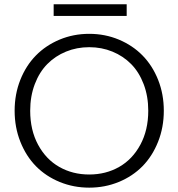

<svg xmlns="http://www.w3.org/2000/svg" viewBox="-20 -864 828 891"><path d="M740.2 -350.1Q740.2 -272.9 713.6 -206.1Q687 -139.2 641.1 -92.5Q595.2 -45.9 531 -19.5Q466.8 6.8 394 6.8Q321.3 6.8 257.1 -19.5Q192.9 -45.9 147 -92.5Q101.1 -139.2 74.5 -206.1Q47.9 -272.9 47.9 -350.1Q47.9 -426.8 74.2 -493.2Q100.6 -559.6 146.5 -606.4Q192.4 -653.3 256.6 -680.2Q320.8 -707 394 -707Q467.3 -707 531.5 -680.2Q595.7 -653.3 641.6 -606.4Q687.5 -559.6 713.9 -493.2Q740.2 -426.8 740.2 -350.1ZM120.1 -350.1Q120.1 -260.3 156.7 -192.4Q193.4 -124.5 255.1 -89.4Q316.9 -54.2 394 -54.2Q471.2 -54.2 533 -89.4Q594.7 -124.5 631.3 -192.4Q668 -260.3 668 -350.1Q668 -417.5 646.7 -473.4Q625.5 -529.3 588.6 -566.7Q551.8 -604 501.7 -624.5Q451.7 -645 394 -645Q336.4 -645 286.4 -624.5Q236.3 -604 199.5 -566.7Q162.6 -529.3 141.4 -473.4Q120.1 -417.5 120.1 -350.1ZM229 -790V-844.2H567.9V-790Z"/></svg>

Font: PoppinsZ Light
Style: Regular
Weight: 300
Designer: Ninad Kale (Devanagari), Jonny Pinhorn (Latin)
Foundry: Indian Type Foundry
Version: Version 3.002;FEAKit 1.0